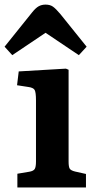

<svg xmlns="http://www.w3.org/2000/svg" viewBox="-44 -822 416 842"><path d="M9.8 -580.1 -23.9 -617.2 97.2 -768.1Q112.8 -787.6 126 -794.7Q139.2 -801.8 155.8 -801.8Q175.3 -801.8 188 -793Q200.7 -784.2 221.2 -759.8L335.9 -617.2L301.8 -580.1L155.8 -678.2ZM32.2 0V-60.1L84 -68.8Q102.5 -71.8 108.2 -80.8Q113.8 -89.8 113.8 -113.8V-381.8Q113.8 -417 107.9 -427.5Q102.1 -438 78.1 -440.9L30.8 -448.2L38.1 -508.8L245.1 -521L256.8 -516.1V-113.8Q256.8 -89.8 262 -82Q267.1 -74.2 285.2 -69.8L333 -59.1V0Z"/></svg>

Font: Literata Book
Style: Bold
Weight: 700
Designer: Latin by Veronika Burian and Jose Scaglione. Greek by Irene Vlachou. Cyrillic by Vera Evstafieva
Foundry: TypeTogether
Version: Version 2.003;PS 002.003;hotconv 1.0.88;makeotf.lib2.5.64775